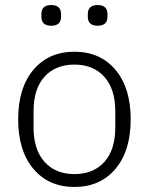

<svg xmlns="http://www.w3.org/2000/svg" viewBox="-20 -729 590 761"><path d="M144 -663V-673Q144 -709 183 -709Q222 -709 222 -673V-663Q222 -627 183 -627Q144 -627 144 -663ZM328 -663V-673Q328 -709 367 -709Q406 -709 406 -673V-663Q406 -627 367 -627Q328 -627 328 -663ZM437.5 -59.5Q377 12 275 12Q173 12 112.5 -59.5Q52 -131 52 -256Q52 -381 112.5 -452.5Q173 -524 275 -524Q377 -524 437.5 -452.5Q498 -381 498 -256Q498 -131 437.5 -59.5ZM437 -224V-288Q437 -376 393.5 -424.5Q350 -473 275 -473Q200 -473 156.5 -425Q113 -377 113 -288V-224Q113 -136 156.5 -87.5Q200 -39 275 -39Q350 -39 393.5 -87Q437 -135 437 -224Z"/></svg>

Font: IBM Plex Sans Light
Style: Regular
Weight: 300
Designer: Mike Abbink, Paul van der Laan, Pieter van Rosmalen
Foundry: Bold Monday
Version: Version 3.0